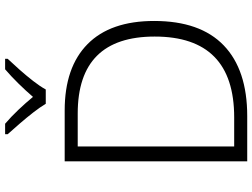

<svg xmlns="http://www.w3.org/2000/svg" viewBox="-138 -849 987 751"><g transform="rotate(-90 355.5 -473.5)"><path d="M649 -364Q649 -184 553.5 -92Q458 0 277 0H100V-714H299Q468 -714 558.5 -624.5Q649 -535 649 -364ZM588 -362Q588 -663 287 -663H158V-51H272Q588 -51 588 -362ZM325 -788Q312 -810 291 -837Q270 -864 247 -890.5Q224 -917 206 -937V-947H247Q274 -924 301.5 -895Q329 -866 352 -838Q376 -866 404.5 -895Q433 -924 460 -947H501V-937Q482 -917 458.5 -890.5Q435 -864 414 -837Q393 -810 381 -788Z"/></g></svg>

Font: Noto Sans Light
Style: Regular
Weight: 300
Designer: Monotype Design Team
Foundry: Monotype Imaging Inc.
Version: Version 2.007